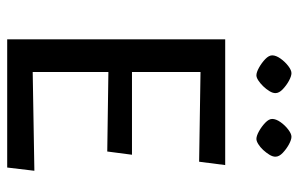

<svg xmlns="http://www.w3.org/2000/svg" viewBox="-170 -670 838 539"><g transform="rotate(90 249.5 -400.0)"><path d="M90 -0.7V-612.7H442.9L433.5 -539.5L181.6 -543.4V-351H413.9L404.8 -281.6L181.6 -284.8V-72.3L458.9 -77L449.8 -0.7ZM134.9 -744.7Q134.9 -755.1 143.8 -767.8Q152.8 -780.5 164.6 -789.6Q176.5 -798.7 184.8 -798.7Q193.2 -798.7 206.2 -791.7Q219.2 -784.6 230 -774.3Q240.9 -764.1 240.9 -753.7Q240.9 -745.9 235.3 -736.9Q229.8 -727.8 221.6 -719.3Q213.4 -710.9 205.2 -705.6Q197 -700.3 190.9 -700.3Q182.6 -700.3 169.2 -707.7Q155.8 -715.2 145.3 -725.3Q134.9 -735.4 134.9 -744.7ZM313.4 -744.7Q313.4 -755.1 322.2 -767.8Q331.1 -780.5 343.1 -789.6Q355 -798.7 363.4 -798.7Q371.7 -798.7 384.7 -791.7Q397.7 -784.6 408.6 -774.3Q419.4 -764.1 419.4 -753.7Q419.4 -745.9 413.9 -736.9Q408.3 -727.8 400.5 -719.3Q392.7 -710.9 384.1 -705.6Q375.5 -700.3 369.5 -700.3Q361.1 -700.3 347.7 -707.7Q334.4 -715.2 323.9 -725.3Q313.4 -735.4 313.4 -744.7Z"/></g></svg>

Font: Ancizar Sans Thin
Style: Regular
Weight: 100
Designer: Cesar Puertas, Viviana Monsalve, Julian Moncada, Julian Prieto, Jose Castro, Mariel Hernandez, Felipe Aragon, Sara Alarc
Version: Version 8.100